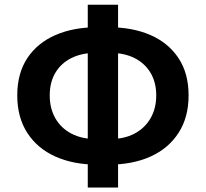

<svg xmlns="http://www.w3.org/2000/svg" viewBox="-20 -786 890 830"><path d="M400.3 -74.3Q297.5 -74.3 219.6 -109.2Q141.7 -144.1 98.1 -211.4Q54.6 -278.7 54.6 -373.6Q54.6 -468.9 98.1 -534.7Q141.7 -600.5 219.6 -634.4Q297.5 -668.3 400.3 -668.3H449.3Q553.1 -668.3 630.6 -634.4Q708.1 -600.5 751.7 -534.7Q795.3 -468.9 795.3 -373.6Q795.3 -278.7 751.7 -211.4Q708.1 -144.1 630.6 -109.2Q553.1 -74.3 449.3 -74.3ZM392.5 -185.1H457.1Q517.1 -185.1 561.4 -208.4Q605.6 -231.7 630.5 -274.3Q655.4 -317 655.4 -373.6Q655.4 -430.4 630.5 -471.7Q605.6 -512.9 561.4 -535.1Q517.1 -557.3 457.1 -557.3H392.5Q333.5 -557.3 288.8 -535.1Q244 -512.9 219.5 -471.7Q195 -430.4 195 -373.6Q195 -317 219.5 -274.3Q244 -231.7 288.8 -208.4Q333.5 -185.1 392.5 -185.1ZM359.4 24.8V-765.6H490.4V24.8Z"/></svg>

Font: Noto Sans JP
Style: Regular
Weight: 100
Designer: Ryoko NISHIZUKA 西塚涼子 (kana, bopomofo & ideographs); Paul D. Hunt (Latin, Greek & Cyrillic); Sandoll Communications 산돌커뮤니
Foundry: Adobe
Version: Version 2.004;hotconv 1.0.118;makeotfexe 2.5.65603